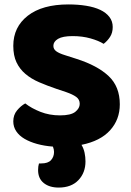

<svg xmlns="http://www.w3.org/2000/svg" viewBox="-20 -645 591 867"><path d="M251 -124Q300 -124 320 -140Q340 -156 340 -176Q340 -196 324 -207.5Q308 -219 279 -229L237 -243Q193 -258 157 -273.5Q121 -289 95 -311Q69 -333 54.5 -363.5Q40 -394 40 -438Q40 -523 105.5 -574Q171 -625 289 -625Q332 -625 369 -619Q406 -613 432.5 -600.5Q459 -588 474 -568.5Q489 -549 489 -523Q489 -497 477 -478.5Q465 -460 448 -447Q426 -461 389 -471.5Q352 -482 308 -482Q263 -482 242 -469.5Q221 -457 221 -438Q221 -423 234 -413.5Q247 -404 273 -396L326 -379Q420 -349 470.5 -301.5Q521 -254 521 -174Q521 -105 477 -56.5Q433 -8 348 9Q358 26 362 45Q366 64 366 84Q366 135 334 168.5Q302 202 245 202Q203 202 177.5 181.5Q152 161 152 123Q152 106 156 93H166Q197 93 210.5 78Q224 63 224 41Q224 30 219 17Q180 14 147.5 5Q115 -4 91 -18Q67 -32 53.5 -52Q40 -72 40 -97Q40 -126 57 -146.5Q74 -167 94 -178Q122 -156 162.5 -140Q203 -124 251 -124Z"/></svg>

Font: Baloo Thambi 2 ExtraBold
Style: Regular
Weight: 800
Designer: Aadarsh Rajan and Ek Type
Foundry: Ek Type
Version: Version 1.640;hotconv 1.0.111;makeotfexe 2.5.65597; ttfautoh